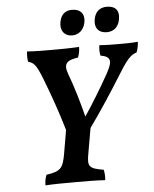

<svg xmlns="http://www.w3.org/2000/svg" viewBox="-58 -918 778 970"><g transform="rotate(-5 330.5 -433.0)"><path d="M334 -740C368 -740 392 -763 400 -797C410 -841 387 -869 344 -869C309 -869 288 -850 281 -816C271 -775 291 -740 334 -740ZM510 -741C545 -741 569 -762 576 -800C585 -849 559 -869 521 -869C487 -869 462 -853 454 -812C446 -770 466 -741 510 -741ZM568 -676C532 -676 499 -676 466 -679C463 -660 463 -643 467 -626C523 -616 523 -592 489 -530C454 -467 402 -382 364 -326C344 -403 323 -477 297 -546C276 -601 295 -618 353 -626C359 -641 363 -659 363 -679C310 -676 262 -676 223 -676C189 -676 140 -676 99 -679C97 -659 97 -642 100 -627C129 -618 140 -609 170 -532C204 -444 231 -368 261 -267L241 -150C228 -74 215 -61 143 -50C137 -37 133 -18 133 3C174 0 232 0 289 0C340 0 393 0 436 3C438 -15 437 -33 433 -50C357 -62 351 -75 363 -140L385 -266C443 -347 499 -432 563 -535C610 -611 628 -618 650 -626C657 -643 660 -662 661 -679C626 -676 601 -676 568 -676Z"/></g></svg>

Font: Vollkorn Semibold
Style: Italic
Weight: 600
Italic angle: -11°
Designer: Friedrich Althausen
Foundry: Friedrich Althausen
Version: Version 4.015;PS 004.015;hotconv 1.0.88;makeotf.lib2.5.64775